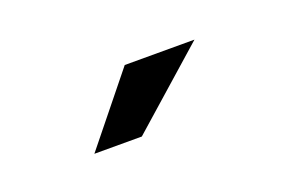

<svg xmlns="http://www.w3.org/2000/svg" viewBox="-32 -779 385 251"><g transform="rotate(-20 160.0 -654.0)"><path d="M69.5 -606H135.5L243.5 -701.5H146.5Z"/></g></svg>

Font: Anybody Thin SemiBold
Style: Regular
Weight: 600
Version: Version 1.113;gftools[0.9.25]